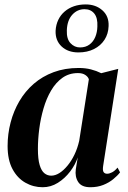

<svg xmlns="http://www.w3.org/2000/svg" viewBox="-20 -814 562 846"><path d="M434.5 -83Q431.5 -63 436.5 -55.8Q441.5 -48.5 452 -48.5Q462 -48.5 474 -54.8Q486 -61 498 -75.5L509 -54.5Q498 -40 479 -24.5Q460 -9 434.8 1Q409.5 11 378 11Q339.5 11 324.5 -12.2Q309.5 -35.5 314 -68L322.5 -120.5Q312 -88.5 289 -58.2Q266 -28 235 -8.5Q204 11 168 11Q127 11 91.8 -9Q56.5 -29 35 -69.2Q13.5 -109.5 13.5 -170.5Q13.5 -224 26.8 -274.5Q40 -325 65.5 -368.5Q91 -412 128.8 -444.8Q166.5 -477.5 216.2 -496Q266 -514.5 326.5 -514.5Q356.5 -514.5 380.8 -508.2Q405 -502 426 -491.5L501 -510.5ZM371.5 -464.5Q368.5 -475 356.2 -483.5Q344 -492 323.5 -492Q284.5 -492 255.2 -471.2Q226 -450.5 205.2 -415.2Q184.5 -380 171.8 -336.2Q159 -292.5 153 -246.2Q147 -200 147 -158Q147 -112.5 154.8 -86.8Q162.5 -61 175.8 -50.5Q189 -40 205.5 -40Q223.5 -40 241.8 -51.5Q260 -63 277.2 -83.8Q294.5 -104.5 308 -132.5Q321.5 -160.5 329 -193.5ZM325.5 -583Q279.5 -583 251.5 -609.2Q223.5 -635.5 225 -678.5Q226.5 -705 236.8 -726.5Q247 -748 264.8 -763.2Q282.5 -778.5 306 -786.5Q329.5 -794.5 357.5 -794.5Q402 -794.5 431.2 -768.5Q460.5 -742.5 458.5 -699Q457.5 -665 440.5 -638.8Q423.5 -612.5 394 -597.8Q364.5 -583 325.5 -583ZM332.5 -605Q357 -605 374 -617.5Q391 -630 399.8 -651Q408.5 -672 409 -697Q411 -735 395.5 -754.2Q380 -773.5 352.5 -773.5Q320.5 -773.5 298.2 -748.8Q276 -724 274.5 -680.5Q273 -642.5 290.5 -623.8Q308 -605 332.5 -605Z"/></svg>

Font: Merriweather 144pt SemiBold
Style: Italic
Weight: 600
Italic angle: -7.8°
Version: Version 2.101